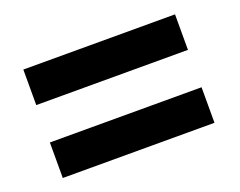

<svg xmlns="http://www.w3.org/2000/svg" viewBox="-68 -644 729 584"><g transform="rotate(-20 296.5 -352.5)"><path d="M539 -528H48V-413H539ZM539 -292H48V-177H539Z"/></g></svg>

Font: 18Franklin
Style: Bold
Weight: 700
Designer: Pablo Impallari, Rodrigo Fuenzalida (Modified by Dan O. Williams)
Version: Version 0.025;PS 000.025;hotconv 1.0.88;makeotf.lib2.5.64775